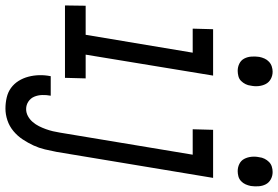

<svg xmlns="http://www.w3.org/2000/svg" viewBox="-212 -608 996 687"><g transform="rotate(90 285.5 -265.0)"><path d="M196 -618Q182 -618 170 -624Q158 -630 152 -641.5Q146 -653 145 -667Q144 -681 146 -695Q148 -705 152 -714Q156 -723 163.5 -730Q171 -737 180.5 -740Q190 -743 199 -743Q213 -743 225 -736.5Q237 -730 243 -718.5Q249 -707 250.5 -693Q252 -679 249 -665Q248 -655 243.5 -646Q239 -637 232 -630Q225 -623 215 -620.5Q205 -618 196 -618ZM-38 0 -37 -74H67L131 -457H45L47 -530H213L138 -74H223L221 0ZM555 -618Q541 -618 529 -624Q517 -630 511 -641.5Q505 -653 503.5 -667Q502 -681 505 -695Q506 -705 510.5 -714Q515 -723 522 -730Q529 -737 538.5 -740Q548 -743 558 -743Q572 -743 584 -736.5Q596 -730 602 -718.5Q608 -707 609 -693Q610 -679 608 -665Q606 -655 602 -646Q598 -637 590.5 -630Q583 -623 573.5 -620.5Q564 -618 555 -618ZM331 213Q311 213 291.5 208.5Q272 204 257 193Q242 182 232 166Q222 150 217 131Q212 112 211.5 92Q211 72 215 52Q215 52 215 52Q215 52 215 51H285Q282 66 282.5 81.5Q283 97 288.5 110Q294 123 306 131Q318 139 333 139Q346 139 358 132.5Q370 126 379 115.5Q388 105 394 93Q400 81 404.5 68.5Q409 56 412 43.5Q415 31 417 18L496 -457H405L407 -530H579L486 30Q482 51 477 72Q472 93 463 112.5Q454 132 441.5 151Q429 170 411.5 184.5Q394 199 373 206Q352 213 331 213Z"/></g></svg>

Font: Iosevka Slab Extended Oblique
Style: Regular
Weight: 400
Width: 7
Italic angle: -9°
Monospace: yes
Designer: Belleve Invis
Foundry: Belleve Invis
Version: Version 11.1.0; ttfautohint (v1.8.3)